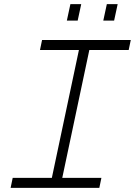

<svg xmlns="http://www.w3.org/2000/svg" viewBox="-20 -902 648 922"><path d="M31 0 41 -48H229L359 -662H172L182 -710H608L598 -662H409L279 -48H467L457 0ZM301 -803 318 -882H370L353 -803ZM476 -803 493 -882H545L528 -803Z"/></svg>

Font: Geist Mono ExtraLight
Style: Italic
Weight: 200
Italic angle: -12°
Monospace: yes
Designer: Basement.studio, Andrés Briganti, Mateo Zaragoza
Foundry: Basement.studio, Vercel, Andrés Briganti, Guido Ferreyra, Mateo Zaragoza
Version: Version 1.500; ttfautohint (v1.8.4.7-5d5b)